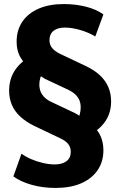

<svg xmlns="http://www.w3.org/2000/svg" viewBox="-20 -736 592 947"><path d="M254 191Q191 191 136 175.5Q81 160 46 134L86 22Q106 37 134 49Q162 61 192.5 68Q223 75 250 75Q287 75 308 59Q329 43 329 13Q329 -9 317 -25Q305 -41 277 -54L149 -115Q108 -135 80 -161Q52 -187 38.5 -219Q25 -251 25 -289Q25 -342 50 -383.5Q75 -425 126 -456L113 -414Q88 -436 75 -464.5Q62 -493 62 -530Q62 -588 90.5 -629.5Q119 -671 171 -693.5Q223 -716 294 -716Q353 -716 404 -703Q455 -690 490 -665L450 -556Q417 -576 376 -588Q335 -600 300 -600Q264 -600 244 -584Q224 -568 224 -538Q224 -516 236.5 -500Q249 -484 275 -471L404 -410Q446 -390 473.5 -364Q501 -338 514.5 -306Q528 -274 528 -236Q528 -183 503 -143Q478 -103 427 -72L439 -114Q464 -93 477 -62.5Q490 -32 490 5Q490 62 461 104Q432 146 379.5 168.5Q327 191 254 191ZM174 -319Q174 -300 180.5 -284Q187 -268 201 -254.5Q215 -241 238 -231L350 -178Q363 -171 375.5 -162.5Q388 -154 397 -145L358 -138Q369 -155 373.5 -172.5Q378 -190 378 -206Q378 -225 372 -240.5Q366 -256 352 -269.5Q338 -283 315 -294L202 -347Q190 -354 177.5 -362.5Q165 -371 156 -380L195 -387Q184 -370 179 -352.5Q174 -335 174 -319Z"/></svg>

Font: Nunito Sans 10pt SemiCondensed Black
Style: Regular
Weight: 900
Width: 4
Designer: Vernon Adams
Foundry: Vernon Adams
Version: Version 3.101;gftools[0.9.27]